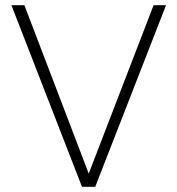

<svg xmlns="http://www.w3.org/2000/svg" viewBox="-20 -720 684 740"><path d="M296 0 24 -700H74L322 -51L572 -700H620L347 0Z"/></svg>

Font: DM Sans 20pt ExtraLight
Style: Regular
Weight: 250
Version: Version 4.004;gftools[0.9.30]